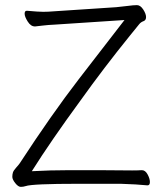

<svg xmlns="http://www.w3.org/2000/svg" viewBox="-20 -723 632 748"><path d="M368 -60 495 -59Q517 -59 532 -60H533Q546 -60 555 -43.5Q564 -27 564 -14Q564 -1 555 -1H553Q514 -5 450 -7H285Q105 -7 80 2Q71 5 61 5Q51 5 39.5 -9.5Q28 -24 28 -34Q28 -44 30.5 -51.5Q33 -59 43 -70Q53 -81 57 -87Q181 -277 286.5 -414Q392 -551 465 -645L192 -627Q168 -626 147.5 -623.5Q127 -621 117 -620H116Q100 -620 88 -639Q76 -658 76 -669.5Q76 -681 84 -681H86Q130 -677 148.5 -677Q167 -677 191 -679L433 -695Q456 -697 478 -700Q500 -703 513.5 -703Q527 -703 538 -686Q549 -669 549 -656.5Q549 -644 539 -640.5Q529 -637 522.5 -629Q516 -621 486 -584Q384 -458 294 -332Q179 -175 104 -56Q176 -60 248 -60Z"/></svg>

Font: ToneOZ-Pinyin-WenKai-Light
Style: Light
Weight: 300
Designer: Fontworks Inc.
Foundry: ToneOZ
Version: Version 0.240331